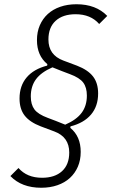

<svg xmlns="http://www.w3.org/2000/svg" viewBox="-20 -730 550 904"><path d="M442 -290Q442 -230 408.5 -190.5Q375 -151 312 -135L311 -128Q360 -88 360 -15Q360 24 346.5 55Q333 86 309 108Q285 130 250.5 142Q216 154 174 154Q82 154 29 99L67 61Q107 107 178 107Q238 107 272 76Q306 45 306 -12Q306 -85 236 -111L172 -135Q120 -155 96 -186Q72 -217 72 -266Q72 -326 105.5 -365.5Q139 -405 202 -421L203 -428Q154 -468 154 -541Q154 -580 167.5 -611Q181 -642 205 -664Q229 -686 263.5 -698Q298 -710 340 -710Q432 -710 485 -655L447 -617Q407 -663 336 -663Q276 -663 242 -632Q208 -601 208 -544Q208 -471 278 -445L342 -421Q394 -401 418 -370Q442 -339 442 -290ZM125 -276Q125 -238 142 -215Q159 -192 205 -175Q223 -168 242 -161Q261 -154 287 -143Q340 -166 364.5 -199Q389 -232 389 -280Q389 -318 372 -341Q355 -364 309 -381Q291 -388 272 -395Q253 -402 227 -413Q174 -390 149.5 -357Q125 -324 125 -276Z"/></svg>

Font: IBM Plex Sans Cond Light
Style: Italic
Weight: 300
Width: 3
Italic angle: -11°
Designer: Mike Abbink, Paul van der Laan, Pieter van Rosmalen
Foundry: Bold Monday
Version: Version 1.3